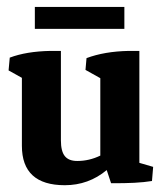

<svg xmlns="http://www.w3.org/2000/svg" viewBox="-20 -529 483 557"><path d="M168 8.3Q43.5 8.3 43.5 -106V-303.2L4.9 -324.7L8.3 -361.8Q56.2 -379.9 125.5 -381.3H156.7V-121.6Q156.7 -90.3 168 -76.2Q179.2 -62 204.1 -62Q238.8 -62 271 -77.6V-302.2L228 -326.2L231 -360.4Q283.2 -379.9 353 -381.3H384.3V-56.6L424.3 -44.9L420.9 -3.9Q377 3.4 302.2 2.4L289.6 -35.6Q236.8 8.3 168 8.3ZM81.1 -508.8H340.8V-445.3H81.1Z"/></svg>

Font: Markazi Text
Style: Bold
Weight: 700
Designer: Borna Izadpanah (Arabic designer), Fiona Ross (Arabic design director) and Florian Runge (Latin designer)
Foundry: Borna Izadpanah and Florian Runge
Version: Version 1.001; ttfautohint (v1.8.3)